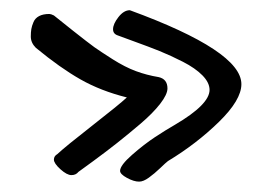

<svg xmlns="http://www.w3.org/2000/svg" viewBox="-20 -514 520 374"><path d="M307.1 -200.2Q303.2 -197.3 292 -186.5Q280.8 -175.8 270 -168Q259.3 -160.2 251 -160.2Q240.7 -160.2 227.3 -167.5Q213.9 -174.8 213.9 -181.2Q213.9 -191.9 237.3 -212.4Q260.7 -232.9 282.2 -247.1Q303.7 -261.2 320.8 -271Q388.2 -310.5 388.2 -338.9Q388.2 -353 374.3 -367.2Q360.4 -381.3 336.4 -393.6Q312.5 -405.8 290.8 -414.6Q269 -423.3 243.2 -432.6Q217.3 -441.9 210 -444.8Q200.2 -447.8 200.2 -457Q200.2 -467.3 210.7 -480.7Q221.2 -494.1 232.9 -494.1Q450.2 -414.6 450.2 -350.1Q450.2 -319.3 406.5 -276.6Q362.8 -233.9 307.1 -200.2ZM132.8 -179.2Q127.9 -172.9 119.1 -172.9Q110.4 -172.9 97.7 -184.3Q85 -195.8 85 -203.1Q85 -210 91.8 -213.9Q107.4 -228.5 159.9 -269.5Q212.4 -310.5 227.1 -324.2Q176.3 -336.9 136.7 -359.4Q97.2 -381.8 49.8 -420.9Q40 -430.7 40 -442.9Q40 -451.2 41 -457.3Q42 -463.4 45.2 -470.9Q48.3 -478.5 56.2 -482.7Q64 -486.8 76.2 -486.8Q79.1 -486.8 85 -483.9Q92.8 -477.5 122.3 -454.1Q151.9 -430.7 163.8 -422.1Q175.8 -413.6 199.7 -398.4Q223.6 -383.3 244.6 -375.5Q265.6 -367.7 289.1 -363.8Q306.2 -359.9 306.2 -341.8Q306.2 -330.1 292 -311.8Q277.8 -293.5 253.4 -272.7Q229 -252 208 -235.4Q187 -218.8 161.9 -200.4Q136.7 -182.1 132.8 -179.2Z"/></svg>

Font: Zhizn
Style: Regular
Weight: 400
Designer: Peter Zharnov
Foundry: Peter Zharnov
Version: Version 1.000